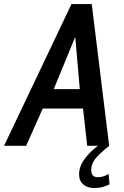

<svg xmlns="http://www.w3.org/2000/svg" viewBox="-61 -720 612 948"><path d="M-41 0 292 -700H392L478 0H369.5L349 -184H150L68 0ZM204.5 -280H333L310.5 -538ZM430 -5 478.5 0Q445.5 25 417.5 54.8Q389.5 84.5 389.5 119.5Q389.5 155 421.5 155Q436.5 155 449.2 150.8Q462 146.5 475 139L480 190Q466 197.5 447 203Q428 208.5 404 208.5Q371.5 208.5 350.5 191Q329.5 173.5 329.5 140Q330 98.5 360.8 59.5Q391.5 20.5 430 -5Z"/></svg>

Font: Cabin Condensed Medium
Style: Italic
Weight: 500
Width: 3
Italic angle: -10°
Designer: Pablo Impallari
Foundry: Pablo Impallari. http://www.impallari.com Igino Marini. http://www.ikern.com
Version: Version 3.001; ttfautohint (v1.8.3)